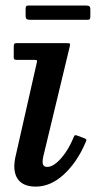

<svg xmlns="http://www.w3.org/2000/svg" viewBox="-20 -680 371 712"><path d="M75 -622.5Q75 -612 79 -609.2Q83 -606.5 92.5 -606.5H304Q312 -606.5 313.5 -610Q315 -613.5 315 -621.5V-644Q315 -654 311.2 -656.8Q307.5 -659.5 298 -659.5H85Q78.5 -659.5 76.8 -656.2Q75 -653 75 -646ZM239 -509Q240.5 -516.5 239 -518.2Q237.5 -520 228 -520H41Q34.5 -520 32.8 -517Q31 -514 31 -507V-467.5Q31 -461.5 33.5 -459.8Q36 -458 42 -458H106.5Q115.5 -458 116.8 -456Q118 -454 116.5 -448L36 -92.5Q35 -87 34 -78.8Q33 -70.5 33 -65Q33 -26.5 53.5 -7.2Q74 12 112.5 12Q168.5 12 218 -34.2Q267.5 -80.5 298 -153.5Q301 -160 300.2 -162.2Q299.5 -164.5 292.5 -167.5L267 -177Q260 -179.5 257.8 -178.5Q255.5 -177.5 253 -171Q241 -141 224 -115.8Q207 -90.5 189 -75.8Q171 -61 155.5 -61Q138 -61 138 -79.5Q138 -83.5 138.5 -88.5Q139 -93.5 140 -97.5Z"/></svg>

Font: Besley Medium
Style: Italic
Weight: 500
Italic angle: -13°
Designer: Owen Earl
Foundry: indestructible type*
Version: Version 2.001